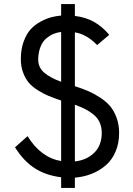

<svg xmlns="http://www.w3.org/2000/svg" viewBox="-20 -862 658 949"><path d="M282.2 66.9V14.2Q206.5 4.9 151.6 -30.5Q96.7 -65.9 54.2 -133.8L116.2 -189Q181.6 -83 282.2 -65.9V-365.2Q245.6 -377.4 219.7 -388.2Q193.8 -398.9 165.8 -416.7Q137.7 -434.6 120.8 -455.1Q104 -475.6 93.3 -505.9Q82.5 -536.1 83 -573.2Q83.5 -620.6 97.4 -658Q111.3 -695.3 131.8 -717.5Q152.3 -739.7 180.2 -754.9Q208 -770 232.2 -776.4Q256.3 -782.7 282.2 -785.2V-841.8H350.1V-783.2Q403.8 -776.9 444.6 -753.9Q485.4 -731 520 -689.9L460 -639.2Q409.2 -692.4 350.1 -702.1V-436Q387.7 -423.8 415.8 -411.9Q443.8 -399.9 474.4 -380.1Q504.9 -360.4 524.2 -337.4Q543.5 -314.5 556.2 -280.3Q568.8 -246.1 568.8 -205.1Q568.8 -154.3 551.5 -113.3Q534.2 -72.3 503.7 -45.7Q473.1 -19 434.3 -3.4Q395.5 12.2 350.1 16.1V66.9ZM482.9 -205.1Q482.9 -233.9 472.9 -256.3Q462.9 -278.8 443.4 -294.9Q423.8 -311 402.1 -322.3Q380.4 -333.5 350.1 -344.2V-64Q409.2 -70.8 446 -107.2Q482.9 -143.6 482.9 -205.1ZM168.9 -573.2Q167 -530.8 197 -504.2Q227.1 -477.5 282.2 -458V-704.1Q262.2 -701.7 244.9 -694.6Q227.5 -687.5 210 -673.3Q192.4 -659.2 181.4 -633.5Q170.4 -607.9 168.9 -573.2Z"/></svg>

Font: Junction Regular
Style: Regular
Weight: 500
Designer: Caroline Hadilaksono
Foundry: Caroline Hadilaksono
Version: Version 1.056